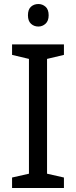

<svg xmlns="http://www.w3.org/2000/svg" viewBox="-20 -935 379 955"><path d="M298 0H40V-52L124 -71V-642L40 -662V-714H298V-662L214 -642V-71L298 -52ZM171 -915Q191 -915 206.5 -901.5Q222 -888 222 -859Q222 -831 206.5 -817Q191 -803 171 -803Q149 -803 134 -817Q119 -831 119 -859Q119 -888 134 -901.5Q149 -915 171 -915Z"/></svg>

Font: Noto Sans Living
Style: Regular
Weight: 400
Designer: Monotype Design Team
Foundry: Monotype Imaging Inc.
Version: Version 2.013; ttfautohint (v1.8.4.7-5d5b)